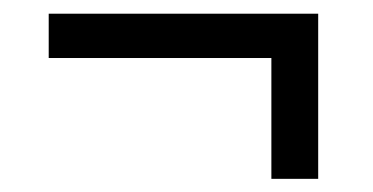

<svg xmlns="http://www.w3.org/2000/svg" viewBox="-20 -364 550 283"><path d="M449 -100.4H380V-318.2H449ZM51.8 -278.5V-343.8H449V-278.5Z"/></svg>

Font: Anek Gurmukhi Medium
Style: Regular
Weight: 500
Designer: Sarang Kulkarni (Gurmukhi), Yesha Goshar (Latin)
Foundry: Ek Type
Version: Version 1.003